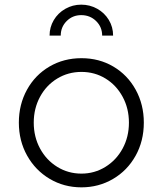

<svg xmlns="http://www.w3.org/2000/svg" viewBox="-20 -793 699 825"><path d="M61 -266Q61 -344 96 -407.5Q131 -471 192.5 -507Q254 -543 330 -543Q406 -543 467 -507Q528 -471 563 -407.5Q598 -344 598 -266Q598 -187 562.5 -123.5Q527 -60 465.5 -24Q404 12 330 12Q255 12 193.5 -24.5Q132 -61 96.5 -124.5Q61 -188 61 -266ZM330 -47Q386 -47 433 -76Q480 -105 507 -155Q534 -205 534 -266Q534 -327 507 -377Q480 -427 433.5 -455.5Q387 -484 330 -484Q273 -484 226 -455.5Q179 -427 152 -377Q125 -327 125 -266Q125 -205 152 -155Q179 -105 226 -76Q273 -47 330 -47ZM329 -773Q366 -773 397.5 -755.5Q429 -738 447.5 -707.5Q466 -677 466 -640H419Q419 -677 393 -702.5Q367 -728 329 -728Q292 -728 266.5 -702.5Q241 -677 241 -640H193Q193 -676 211 -706.5Q229 -737 260.5 -755Q292 -773 329 -773Z"/></svg>

Font: Evergrow Sans
Style: Light
Weight: 300
Foundry: 10Web
Version: Version 1.000